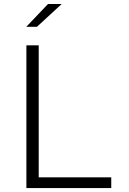

<svg xmlns="http://www.w3.org/2000/svg" viewBox="-20 -962 660 982"><path d="M115 0H549V-55H178V-730H115ZM114.5 -825 225.5 -941.5H295.5L169 -825Z"/></svg>

Font: Monaspace Neon ExtraLight
Style: Regular
Weight: 200
Designer: Riley Cran & the Lettermatic Team
Foundry: Lettermatic
Version: Version 1.200 (Monaspace Neon)